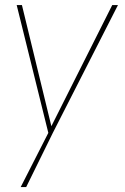

<svg xmlns="http://www.w3.org/2000/svg" viewBox="-20 -550 500 770"><path d="M186 -43.9 430.2 -529.8H453.1L191.9 -17.1L85 200.2H63L173.8 -17.1L46.9 -529.8H67.9Z"/></svg>

Font: Cooper Hewitt
Style: Thin Italic
Weight: 702
Designer: Village Type and Design LLC
Foundry: Cooper Hewitt Smithsonian Design Museum
Version: 1.000